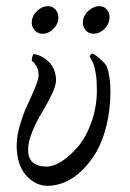

<svg xmlns="http://www.w3.org/2000/svg" viewBox="-20 -598 423 624"><path d="M84 -400.4Q82.5 -402.8 84.7 -412.4Q86.9 -421.9 89.8 -421.9Q95.2 -421.9 103.8 -419.2Q112.3 -416.5 122.6 -409.9Q132.8 -403.3 141.6 -394Q150.4 -384.8 156.2 -369.6Q162.1 -354.5 162.1 -336.9Q162.1 -319.8 147.9 -290.5Q133.8 -261.2 116.7 -233.4Q99.6 -205.6 85.4 -171.4Q71.3 -137.2 71.3 -111.3Q71.3 -56.6 131.8 -56.6Q153.8 -56.6 181.2 -74.2Q208.5 -91.8 234.1 -122.1Q259.8 -152.3 277.3 -201.4Q294.9 -250.5 294.9 -305.7Q294.9 -336.9 291.3 -358.9Q287.6 -380.9 283.4 -390.9Q279.3 -400.9 271.5 -414.1Q273.9 -420.9 279.3 -423.8Q285.6 -423.8 304.9 -406.7Q324.2 -389.6 327.1 -381.8Q338.9 -348.1 338.9 -301.8Q338.9 -242.7 326.4 -191.4Q314 -140.1 293.2 -104.5Q272.5 -68.8 245.8 -43.5Q219.2 -18.1 190.9 -6.1Q162.6 5.9 134.8 5.9Q94.7 5.9 64.5 -28.3Q34.2 -62.5 34.2 -126Q34.2 -156.2 45.4 -193.6Q56.6 -231 69.8 -258.5Q83 -286.1 94.2 -313.5Q105.5 -340.8 105.5 -353.5Q105.5 -381.8 84 -400.4ZM302.7 -578.1Q319.3 -578.1 329.1 -564.5Q338.9 -550.8 335 -532.2Q331.5 -514.2 316.4 -501.2Q301.3 -488.3 284.2 -488.3Q267.1 -488.3 256.8 -501.7Q246.6 -515.1 250 -533.2Q253.4 -551.3 269.5 -564.7Q285.6 -578.1 302.7 -578.1ZM103 -564.7Q118.7 -578.1 135.7 -578.1Q152.8 -578.1 162.6 -564.2Q172.4 -550.3 168.9 -532.2Q165.5 -514.2 150.4 -501.2Q135.3 -488.3 118.2 -488.3Q101.1 -488.3 90.8 -501.7Q80.6 -515.1 84 -533.2Q87.4 -551.3 103 -564.7Z"/></svg>

Font: Crimson
Style: Italic
Weight: 400
Italic angle: -11°
Version: Version 0.8